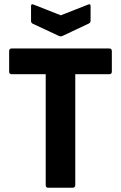

<svg xmlns="http://www.w3.org/2000/svg" viewBox="-20 -883 568 903"><path d="M206 0Q195 0 195 -13V-534H35Q23 -534 23 -546V-642Q23 -655 35 -655H494Q506 -655 506 -642V-546Q506 -534 494 -534H334V-13Q334 0 321 0ZM257 -714 133 -772Q126 -776 126 -785V-855Q126 -867 139 -861L266 -811L393 -861Q406 -867 406 -855V-785Q406 -776 397 -772L274 -714Q266 -710 257 -714Z"/></svg>

Font: Sofia Sans Semi Condensed ExtraBold
Style: Regular
Weight: 800
Designer: Botio Nikoltchev, Ani Petrova
Foundry: lettersoup
Version: Version 4.100